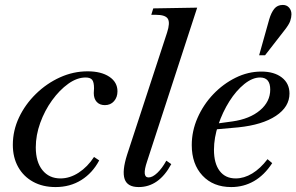

<svg xmlns="http://www.w3.org/2000/svg" viewBox="-20 -744 1201 778"><path d="M205 14Q153 14 114 -7.5Q75 -29 53.5 -67.5Q32 -106 32 -157Q32 -215 57 -268Q82 -321 125.5 -363.5Q169 -406 223 -430.5Q277 -455 335 -455Q390 -455 423 -433Q456 -411 456 -374Q456 -350 442 -334Q428 -318 405 -318Q384 -318 372 -331Q360 -344 360 -367L361 -386Q361 -411 353.5 -420.5Q346 -430 327 -430Q292 -430 256.5 -404.5Q221 -379 191 -337.5Q161 -296 143 -246Q125 -196 125 -147Q125 -88 152 -54.5Q179 -21 225 -21Q263 -21 299 -44.5Q335 -68 361 -108L382 -94Q355 -43 309.5 -14.5Q264 14 205 14Z M542 14Q496 14 485 -18.5Q474 -51 495 -117L657 -612Q670 -652 660 -668Q650 -684 612 -684H593L601 -710L779 -713L576 -90Q554 -25 582 -25Q598 -25 617.5 -43.5Q637 -62 654 -93L674 -79Q624 14 542 14Z M917 14Q844 14 800.5 -32.5Q757 -79 757 -156Q757 -213 780.5 -266.5Q804 -320 844 -362Q884 -404 934.5 -429Q985 -454 1039 -454Q1091 -454 1122 -430Q1153 -406 1153 -365Q1153 -311 1098 -274.5Q1043 -238 946 -228L846 -219L849 -242L922 -252Q992 -262 1033.5 -297Q1075 -332 1075 -381Q1075 -430 1034 -430Q1003 -430 970 -403.5Q937 -377 909.5 -333.5Q882 -290 864.5 -238Q847 -186 847 -137Q847 -82 870 -51.5Q893 -21 935 -21Q969 -21 1002 -41Q1035 -61 1064 -99L1083 -83Q1051 -34 1009 -10Q967 14 917 14ZM1030 -520 1071 -666Q1079 -693 1091.5 -708.5Q1104 -724 1126 -724Q1142 -724 1151.5 -713Q1161 -702 1161 -686Q1161 -674 1156 -659Q1151 -644 1131 -619L1054 -520Z"/></svg>

Font: Baskervville Medium
Style: Italic
Weight: 500
Italic angle: -18°
Version: Version 1.100